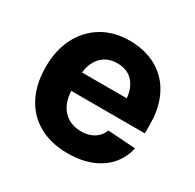

<svg xmlns="http://www.w3.org/2000/svg" viewBox="-128 -692 852 840"><g transform="rotate(30 298.0 -271.5)"><path d="M309.2 10.5Q225.3 10.5 164.4 -23.6Q103.5 -57.7 71 -120.8Q38.5 -183.9 38.5 -270.3Q38.5 -354.6 70.9 -418.1Q103.4 -481.6 162.6 -517.2Q221.8 -552.7 302 -552.7Q356.2 -552.7 403 -535.5Q449.8 -518.3 485 -483.7Q520.1 -449.2 539.7 -397.3Q559.4 -345.3 559.4 -275.6V-234.2H98.6V-327.5H486.1L415.6 -303.1Q415.6 -344.9 402.9 -375.5Q390.2 -406.2 365.2 -423.1Q340.2 -440 303.1 -440Q266 -440 240.2 -423Q214.5 -406 201 -376.5Q187.5 -347.1 187.5 -309V-243Q187.5 -198.8 203 -167.3Q218.5 -135.7 246.5 -118.9Q274.5 -102.1 311.5 -102.1Q336.6 -102.1 357.2 -109.3Q377.7 -116.5 392.6 -130.7Q407.4 -144.8 415 -165.2L554.7 -155.9Q544 -105.5 511.7 -68Q479.3 -30.6 428 -10Q376.7 10.5 309.2 10.5Z"/></g></svg>

Font: Inter
Style: Regular
Weight: 400
Designer: Rasmus Andersson
Foundry: rsms
Version: Version 4.000;git-8c9346024